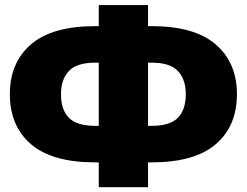

<svg xmlns="http://www.w3.org/2000/svg" viewBox="-20 -741 990 770"><path d="M573.7 -720.7H376V-636.2H362.3Q189 -636.2 104.2 -563Q19.5 -489.7 19.5 -363.3Q19.5 -235.8 104.2 -162.8Q189 -89.8 362.3 -89.8H376V9.8H573.7V-89.8H587.4Q760.3 -89.8 845.2 -162.6Q930.2 -235.4 930.2 -363.3Q930.2 -489.3 845.2 -562.7Q760.3 -636.2 587.4 -636.2H573.7ZM587.4 -489.7Q662.1 -489.7 693.6 -456.1Q725.1 -422.4 725.1 -363.3Q725.1 -301.3 693.6 -268.8Q662.1 -236.3 587.4 -236.3H573.7V-489.7ZM362.3 -489.7H376V-236.3H362.3Q287.6 -236.3 256.1 -268.8Q224.6 -301.3 224.6 -363.3Q224.6 -422.4 256.1 -456.1Q287.6 -489.7 362.3 -489.7Z"/></svg>

Font: Roboto Flex
Style: Optical Size 14.0 Weight 1000 Grade 0.00 Width 100 Slant 0.00 Parametric Thick Stroke 96 Parametric Thin Stroke 79 Parametric Counter Width 468 Parametric Uppercase Height 712 Parametric Lowercase Height 514 Parametric Ascender Height 750 Parametric Descender Depth -203.00 Parametric Figure Height 738
Weight: 1000
Designer: Berlow after Robertson
Foundry: Google
Version: Version 3.000